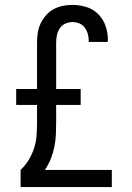

<svg xmlns="http://www.w3.org/2000/svg" viewBox="-20 -763 540 783"><path d="M64 0V-70Q84 -89 98 -112.5Q112 -136 120 -162Q128 -188 129.5 -215Q131 -242 131 -270V-335H46V-400H131V-589Q131 -609 134 -629Q137 -649 145.5 -667Q154 -685 167.5 -700.5Q181 -716 198.5 -725.5Q216 -735 235.5 -739Q255 -743 275 -743Q304 -743 332 -734.5Q360 -726 380.5 -705.5Q401 -685 410.5 -657Q420 -629 420 -600Q420 -598 419.5 -596Q419 -594 419 -592H342V-596Q342 -611 338 -625Q334 -639 325.5 -650.5Q317 -662 303.5 -667.5Q290 -673 275 -673Q260 -673 246 -666.5Q232 -660 223.5 -647Q215 -634 212 -619Q209 -604 209 -589V-400H309V-335H209V-269Q209 -243 208 -217Q207 -191 202 -165.5Q197 -140 187.5 -116Q178 -92 163 -70H436V0Z"/></svg>

Font: Iosevka Algr
Style: Regular
Weight: 400
Monospace: yes
Designer: Belleve Invis
Foundry: Belleve Invis
Version: Version 26.0.2; ttfautohint (v1.8.3)